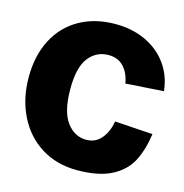

<svg xmlns="http://www.w3.org/2000/svg" viewBox="-111 -855 929 968"><g transform="rotate(15 353.5 -371.0)"><path d="M697 -488 499 -475Q490 -529 460 -560.5Q430 -592 381 -592Q318 -592 278 -541.5Q238 -491 238 -377Q238 -261 278.5 -205.5Q319 -150 381 -150Q429 -150 459 -185.5Q489 -221 499 -277L697 -264Q685 -179 654 -119.5Q623 -60 555.5 -25Q488 10 375 10Q269 10 188.5 -40.5Q108 -91 64 -180Q20 -269 20 -381Q20 -493 63.5 -577Q107 -661 187.5 -706.5Q268 -752 375 -752Q462 -752 532 -719.5Q602 -687 645.5 -627Q689 -567 697 -488Z"/></g></svg>

Font: Morrison Black
Style: Regular
Weight: 900
Designer: Pablo Impallari, Rodrigo Fuenzalida (Modified by Dan O. Williams)
Version: Version 0.03;June 6, 2019;FontCreator 11.5.0.2425 64-bit; tt